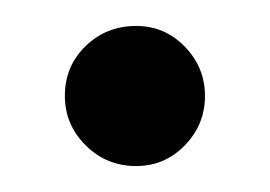

<svg xmlns="http://www.w3.org/2000/svg" viewBox="-20 -336 208 148"><path d="M138 -262Q138 -284 122.5 -300Q107 -316 85 -316Q62 -316 46 -300.5Q30 -285 30 -262Q30 -240 46 -224Q62 -208 85 -208Q107 -208 122.5 -224Q138 -240 138 -262Z"/></svg>

Font: Catamaran
Style: Regular
Weight: 400
Designer: Pria Ravichandran
Version: Version 1.000;PS 001.000;hotconv 1.0.70;makeotf.lib2.5.58329